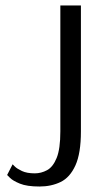

<svg xmlns="http://www.w3.org/2000/svg" viewBox="-20 -670 402 700"><path d="M124 10Q78 10 52.5 -0.5Q27 -11 16.5 -21.5Q6 -32 6 -32L26 -71Q26 -71 34 -63Q42 -55 60 -46.5Q78 -38 107 -38Q130 -38 151.5 -49.5Q173 -61 186.5 -94Q200 -127 200 -191V-650H275V-191Q275 -111 255 -67Q235 -23 201 -6.5Q167 10 124 10Z"/></svg>

Font: Arsenal SC
Style: Regular
Weight: 400
Designer: Andrij Shevchenko
Foundry: Stairsfor
Version: Version 2.001; ttfautohint (v1.8.4.7-5d5b)